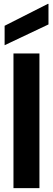

<svg xmlns="http://www.w3.org/2000/svg" viewBox="-20 -978 276 998"><path d="M50 0V-700H185V0ZM4 -743V-844L229 -958H232V-851Z"/></svg>

Font: DM Sans 9pt 36pt
Style: Bold
Weight: 700
Version: Version 4.004;gftools[0.9.30]